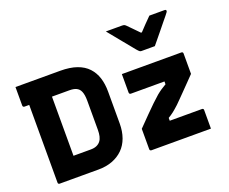

<svg xmlns="http://www.w3.org/2000/svg" viewBox="-132 -1055 1514 1269"><g transform="rotate(-20 625.0 -420.5)"><path d="M345 -700Q413 -700 461 -683Q509 -666 538.5 -634Q568 -602 581.5 -559Q595 -516 595 -463V-238Q595 -183 579 -138.5Q563 -94 532 -63.5Q501 -33 457.5 -16.5Q414 0 359 0Q337 0 304.5 0Q272 0 236.5 0Q201 0 168.5 0Q136 0 113.5 0Q91 0 86 0Q81 0 78 -3Q75 -6 75 -11Q75 -87 75 -163.5Q75 -240 75 -316.5Q75 -393 75 -469.5Q75 -546 75 -622H245L235 -597Q235 -571 235 -539Q235 -507 235 -481Q235 -436 235 -394Q235 -352 235 -311.5Q235 -271 235 -229Q235 -187 235 -142Q246 -142 270.5 -142Q295 -142 320 -142Q345 -142 356 -142Q381 -142 398 -149.5Q415 -157 425.5 -170.5Q436 -184 440.5 -203.5Q445 -223 445 -247V-453Q445 -474 442.5 -490Q440 -506 435 -518Q430 -530 422 -538Q415 -545 405.5 -549.5Q396 -554 384 -556Q372 -558 356 -558Q325 -558 284 -558Q243 -558 198.5 -558Q154 -558 113 -558Q72 -558 41 -558Q38 -558 35.5 -559.5Q33 -561 31.5 -563.5Q30 -566 30 -569Q30 -599 30 -634.5Q30 -670 30 -700Q61 -700 102 -700Q143 -700 187.5 -700Q232 -700 273 -700Q314 -700 345 -700ZM720 -540H1139Q1143 -540 1145 -538.5Q1147 -537 1148.5 -535Q1150 -533 1150 -529V-385Q1121 -355 1097 -330.5Q1073 -306 1054 -286.5Q1035 -267 1019.5 -251.5Q1004 -236 992 -224Q966 -200 948.5 -186.5Q931 -173 912 -162V-142H1139Q1144 -142 1147 -139Q1150 -136 1150 -131Q1150 -98 1150 -65.5Q1150 -33 1150 0H731Q728 0 725.5 -1.5Q723 -3 721.5 -5Q720 -7 720 -11V-155Q762 -198 794 -230.5Q826 -263 851.5 -287.5Q877 -312 899 -331Q916 -345 933 -356.5Q950 -368 968 -378V-398H731Q728 -398 725.5 -399.5Q723 -401 721.5 -403.5Q720 -406 720 -409Q720 -442 720 -474.5Q720 -507 720 -540ZM988 -639Q973 -639 957 -639Q941 -639 925.5 -639Q910 -639 894 -639Q887 -639 881.5 -643Q876 -647 864 -661Q857 -670 840 -690.5Q823 -711 801 -738Q779 -765 757 -792Q735 -819 717 -841Q736 -841 754.5 -841Q773 -841 792 -841Q811 -841 829 -841Q840 -841 845.5 -839Q851 -837 858 -830Q868 -820 890.5 -797Q913 -774 953 -733L901 -754H967L917 -731Q955 -771 979 -796.5Q1003 -822 1023 -841H1130Q1134 -841 1136.5 -840Q1139 -839 1140 -837Q1141 -835 1141 -832Q1141 -828 1138 -823.5Q1135 -819 1123 -804Q1112 -791 1093.5 -768Q1075 -745 1054.5 -720Q1034 -695 1016 -673Q998 -651 988 -639Z"/></g></svg>

Font: Recursive ExtraBold
Style: Regular
Weight: 800
Version: Version 1.085